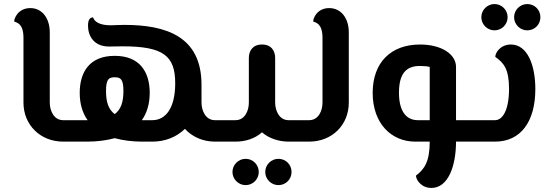

<svg xmlns="http://www.w3.org/2000/svg" viewBox="-20 -700 2731 949"><path d="M319 0C334 0 339 -21 339 -53C339 -85 334 -106 319 -106H292C247 -106 226 -152 226 -193V-540C226 -610 188 -660 130 -660C70 -660 50 -610 50 -594C62 -588 96 -585 96 -513V-193C96 -82 180 0 292 0Z M319 -106C306 -106 299 -85 299 -53C299 -21 306 0 319 0H412C460 0 506 -6 547 -17C588 -6 634 0 682 0H733C794 0 851 -21 894 -63C930 -24 982 0 1042 0H1093C1108 0 1113 -21 1113 -53C1113 -85 1108 -106 1093 -106H1042C997 -106 976 -152 976 -193V-281C976 -519 803 -577 594 -577C557 -577 547 -575 528 -575C471 -575 447 -593 440 -614C427 -614 415 -606 415 -573C415 -525 442 -470 519 -470C530 -470 557 -471 586 -471C788 -471 846 -424 846 -288C846 -169 801 -106 733 -106H681C706 -141 720 -186 720 -241C720 -344 671 -424 547 -424C423 -424 374 -344 374 -241C374 -186 388 -141 413 -106ZM504 -250C504 -309 518 -318 547 -318C576 -318 590 -309 590 -250C590 -196 578 -159 547 -136C516 -159 504 -196 504 -250Z M1457 0C1472 0 1477 -21 1477 -53C1477 -85 1472 -106 1457 -106H1406C1361 -106 1340 -152 1340 -193V-414C1340 -445 1324 -480 1275 -480C1226 -480 1210 -445 1210 -414V-193C1210 -152 1190 -106 1144 -106H1093C1080 -106 1073 -85 1073 -53C1073 -21 1080 0 1093 0H1144C1192 0 1239 -14 1275 -46C1310 -15 1360 0 1406 0ZM1356 215C1393 215 1421 186 1421 150C1421 114 1393 85 1356 85C1321 85 1291 114 1291 150C1291 186 1321 215 1356 215ZM1194 215C1230 215 1259 186 1259 150C1259 114 1230 85 1194 85C1159 85 1129 114 1129 150C1129 186 1159 215 1194 215Z M1457 -106C1444 -106 1437 -85 1437 -53C1437 -21 1444 0 1457 0H1508C1621 0 1704 -82 1704 -193V-540C1704 -610 1666 -660 1607 -660C1548 -660 1528 -611 1528 -594C1540 -588 1574 -585 1574 -513V-193C1574 -152 1554 -106 1508 -106Z M2335 0V-106H2234V-369C2234 -433 2161 -480 2056 -480C1913 -480 1822 -392 1822 -241C1822 -89 1915 0 2032 0H2104C2104 99 2078 136 2036 168C2036 188 2062 229 2112 229C2197 229 2234 117 2234 0ZM1952 -241C1952 -336 1987 -374 2056 -374C2076 -374 2095 -372 2104 -369V-106H2045C1984 -106 1952 -156 1952 -241ZM2335 0C2350 0 2355 -21 2355 -53C2355 -85 2350 -106 2335 -106Z M2335 -106C2322 -106 2315 -85 2315 -53C2315 -21 2322 0 2335 0H2427C2554 0 2626 -99 2626 -260C2626 -376 2588 -480 2505 -480C2454 -480 2428 -440 2428 -419C2470 -389 2496 -359 2496 -261C2496 -153 2463 -106 2427 -106ZM2586 -550C2623 -550 2651 -579 2651 -615C2651 -651 2623 -680 2586 -680C2551 -680 2521 -651 2521 -615C2521 -579 2551 -550 2586 -550ZM2424 -550C2460 -550 2489 -579 2489 -615C2489 -651 2460 -680 2424 -680C2389 -680 2359 -651 2359 -615C2359 -579 2389 -550 2424 -550Z"/></svg>

Font: Mesarto
Style: Regular
Weight: 700
Designer: Mohamed Gaber
Foundry: Kief Type Foundry
Version: Version 2.020